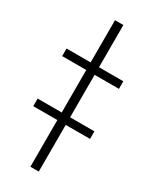

<svg xmlns="http://www.w3.org/2000/svg" viewBox="-228 -785 669 835"><g transform="rotate(30 106.5 -368.0)"><path d="M127.4 -735.8V0H85.4V-735.8ZM-35.6 -485.8V-523.9H249.5V-485.8ZM-35.6 -234.4V-272.5H249.5V-234.4Z"/></g></svg>

Font: Inter 18pt ExtraLight
Style: Regular
Weight: 250
Designer: Rasmus Andersson
Foundry: rsms
Version: Version 4.001;git-66647c0bb